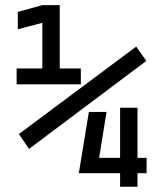

<svg xmlns="http://www.w3.org/2000/svg" viewBox="-20 -713 626 733"><path d="M280.8 -51.8 281.2 -53.2 319.3 -285.6H386.7L358.4 -110.4H438.5V-301.8H504.9V-110.4H539.6V-51.8H504.9V0H438.5V-51.8ZM90.8 -144.5 52.2 -201.2 500 -535.2 538.6 -480.5ZM43.5 -391.1V-451.7H141.6V-626L47.9 -601.1V-667.5L141.6 -693.4H208V-451.7H288.6V-391.1Z"/></svg>

Font: CaskaydiaMono NF SemiLight
Style: Regular
Weight: 350
Designer: Aaron Bell
Foundry: Saja Typeworks
Version: Version 2111.001; ttfautohint (v1.8.4);Nerd Fonts 3.1.1